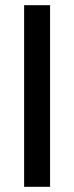

<svg xmlns="http://www.w3.org/2000/svg" viewBox="-20 -720 286 740"><path d="M73 0V-700H173V0Z"/></svg>

Font: AWOL-DM Medium
Style: Regular
Weight: 500
Designer: Colophon Foundry, Jonny Pinhorn, Mikhail Sharanda
Foundry: Colophon Foundry
Version: Version 1.000;Glyphs 3.2.3 (3260)